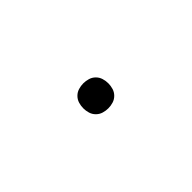

<svg xmlns="http://www.w3.org/2000/svg" viewBox="24 -616 553 553"><g transform="rotate(45 300.0 -340.0)"><path d="M300 -289Q290 -289 280 -292Q270 -295 262.5 -302.5Q255 -310 252 -320Q249 -330 249 -340Q249 -350 252 -360Q255 -370 262.5 -377.5Q270 -385 280 -388Q290 -391 300 -391Q310 -391 320 -388Q330 -385 337.5 -377.5Q345 -370 348 -360Q351 -350 351 -340Q351 -330 348 -320Q345 -310 337.5 -302.5Q330 -295 320 -292Q310 -289 300 -289Z"/></g></svg>

Font: Iosevka Curly Slab XLtEx
Style: Regular
Weight: 200
Width: 7
Monospace: yes
Designer: Belleve Invis
Foundry: Belleve Invis
Version: Version 11.1.0; ttfautohint (v1.8.3)